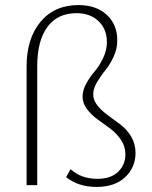

<svg xmlns="http://www.w3.org/2000/svg" viewBox="-20 -731 600 758"><path d="M241 -32 259 -63Q300 -25 365 -25Q417 -25 446 -52.5Q475 -80 475 -122Q475 -153 457.5 -179Q440 -205 415 -223.5Q390 -242 365.5 -259.5Q341 -277 323.5 -300Q306 -323 306 -350Q306 -375 321 -402Q336 -429 354 -449.5Q372 -470 387 -501.5Q402 -533 402 -565Q402 -616 369 -647.5Q336 -679 282 -679Q207 -679 167 -624.5Q127 -570 127 -469V0H85V-469Q85 -579 140 -645Q195 -711 290 -711Q360 -711 401.5 -672.5Q443 -634 443 -572Q443 -538 428 -506Q413 -474 395.5 -453Q378 -432 363 -406.5Q348 -381 348 -359Q348 -335 365 -314Q382 -293 406.5 -275.5Q431 -258 456 -239Q481 -220 498 -191.5Q515 -163 515 -127Q515 -70 474 -31.5Q433 7 361 7Q289 7 241 -32Z"/></svg>

Font: EauTest Light
Style: Regular
Weight: 300
Designer: Christian Thalmann (Catharsis Fonts)
Version: Version 0.001;PS 000.001;hotconv 1.0.88;makeotf.lib2.5.64775